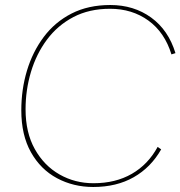

<svg xmlns="http://www.w3.org/2000/svg" viewBox="-20 -735 720 766"><path d="M352 11Q273 11 207.5 -24Q142 -59 103.5 -127.5Q65 -196 65 -295Q65 -378 87.5 -453Q110 -528 154.5 -587.5Q199 -647 265.5 -681Q332 -715 420 -715Q514 -715 583 -665Q652 -615 680 -523L664 -518Q637 -606 572 -653Q507 -700 419 -700Q336 -700 273 -667Q210 -634 167.5 -577Q125 -520 103.5 -448Q82 -376 82 -299Q82 -206 119 -140Q156 -74 217.5 -39Q279 -4 353 -4Q441 -4 506 -41.5Q571 -79 609 -149L623 -139Q582 -67 513.5 -28Q445 11 352 11Z"/></svg>

Font: Prodigy Sans Thin
Style: Italic
Weight: 100
Italic angle: -13°
Designer: Wei Huang
Foundry: Wei Huang
Version: Version 1.003; ttfautohint (v1.8.3)